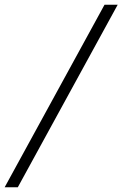

<svg xmlns="http://www.w3.org/2000/svg" viewBox="-69 -731 518 812"><path d="M428.7 -710.9 6.3 61H-49.3L373 -710.9Z"/></svg>

Font: Mardoto Light
Style: Italic
Weight: 300
Italic angle: -12°
Designer: Christian Robertson, Vahan Hovhannisyan
Foundry: Google
Version: Version 1.000